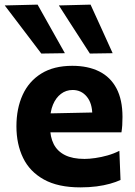

<svg xmlns="http://www.w3.org/2000/svg" viewBox="-36 -797 582 830"><path d="M311.5 13Q215 13 153.8 -21Q92.5 -55 63.8 -114.5Q35 -174 35 -251Q35 -328 62 -387Q89 -446 142.8 -479.2Q196.5 -512.5 276.5 -512.5Q344.5 -512.5 393 -488.2Q441.5 -464 467.5 -415Q493.5 -366 493.5 -291.5Q493.5 -271.5 492.5 -256Q491.5 -240.5 489 -225L361 -273.5Q362 -280 362.5 -287Q363 -294 363 -300Q363 -350.5 339.2 -379.2Q315.5 -408 278 -408Q249.5 -408 227.5 -391.2Q205.5 -374.5 193 -344.5Q180.5 -314.5 180.5 -273V-248.5Q180.5 -205 196.2 -174Q212 -143 245 -126.5Q278 -110 329.5 -110Q349.5 -110 375.8 -113.8Q402 -117.5 429.2 -125.2Q456.5 -133 480 -145L485 -19Q465.5 -10 439.8 -2.8Q414 4.5 381.5 8.8Q349 13 311.5 13ZM92.5 -225V-305L402 -311.5L489 -287V-225ZM142.5 -565.5Q117.5 -599 91.2 -633.2Q65 -667.5 38.5 -702.5Q12 -737.5 -15.5 -773.5L126.5 -777Q155.5 -725 185.2 -672.5Q215 -620 244.5 -567ZM352.5 -565.5Q331 -599 308.8 -633.2Q286.5 -667.5 264 -702.5Q241.5 -737.5 218.5 -773.5L355.5 -777Q379.5 -725 403.2 -672.5Q427 -620 451 -567Z"/></svg>

Font: Commissioner Thin
Style: Bold
Weight: 700
Version: Version 1.001;gftools[0.9.23]